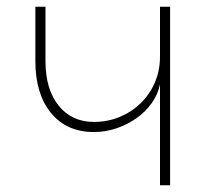

<svg xmlns="http://www.w3.org/2000/svg" viewBox="-20 -550 610 570"><path d="M455 0V-300Q449 -270 430.5 -244Q412 -218 385 -199Q358 -180 325.5 -169Q293 -158 259 -158Q178 -158 131.5 -214.5Q85 -271 85 -369V-530H115V-369Q115 -285 154 -236.5Q193 -188 259 -188Q299 -188 334.5 -202.5Q370 -217 397 -243Q424 -269 439.5 -304.5Q455 -340 455 -383V-530H485V0Z"/></svg>

Font: Geist Thin
Style: Regular
Weight: 400
Designer: Basement.studio, Andrés Briganti, Mateo Zaragoza
Foundry: Basement.studio, Vercel, Andrés Briganti, Guido Ferreyra, Mateo Zaragoza
Version: Version 1.401